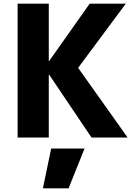

<svg xmlns="http://www.w3.org/2000/svg" viewBox="-20 -750 742 1047"><path d="M246 -730V-417H248L469 -730H666L406 -380L676 0H479L248 -343H246V0H76V-730ZM214 277 259 60H441L354 277Z"/></svg>

Font: Mplus 1p ExtraBold
Style: Regular
Weight: 800
Version: Version 1.061